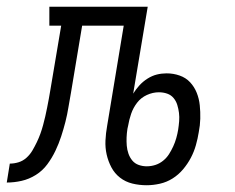

<svg xmlns="http://www.w3.org/2000/svg" viewBox="-76 -540 696 568"><path d="M358 8Q336 8 315.5 3Q295 -2 279 -14.5Q263 -27 253.5 -45Q244 -63 239.5 -83Q235 -103 236 -124.5Q237 -146 241 -168L290 -464H167L134 -266Q130 -245 126.5 -223Q123 -201 117.5 -179.5Q112 -158 105 -136.5Q98 -115 88 -94Q78 -73 64 -54Q50 -35 30 -22.5Q10 -10 -12 -5Q-34 0 -56 0L-47 -56Q-34 -56 -21 -60Q-8 -64 2.5 -73.5Q13 -83 20 -95Q27 -107 33 -119.5Q39 -132 43.5 -144.5Q48 -157 51.5 -170Q55 -183 58 -196Q61 -209 63.5 -222Q66 -235 68.5 -248Q71 -261 73 -274L105 -464H70V-520H361L318 -263Q326 -276 336.5 -287.5Q347 -299 360.5 -307.5Q374 -316 388 -319.5Q402 -323 417 -323Q437 -323 455.5 -316.5Q474 -310 486.5 -296.5Q499 -283 506 -265.5Q513 -248 515 -228.5Q517 -209 516.5 -189Q516 -169 512 -149Q509 -130 503.5 -110.5Q498 -91 488.5 -73Q479 -55 465.5 -39Q452 -23 434.5 -12Q417 -1 397 3.5Q377 8 358 8ZM358 -48Q371 -48 383.5 -52Q396 -56 406.5 -64.5Q417 -73 424 -84Q431 -95 436.5 -107Q442 -119 445.5 -131.5Q449 -144 451 -156Q453 -169 454 -181.5Q455 -194 453.5 -206Q452 -218 448.5 -229.5Q445 -241 437.5 -250Q430 -259 418.5 -263Q407 -267 394 -267Q376 -267 358.5 -259Q341 -251 329.5 -236Q318 -221 312 -203.5Q306 -186 303 -168L301 -159Q299 -146 298.5 -133.5Q298 -121 299 -109Q300 -97 304 -85.5Q308 -74 315.5 -65Q323 -56 334.5 -52Q346 -48 358 -48Z"/></svg>

Font: Iosevka HT Light Extended
Style: Italic
Weight: 300
Width: 7
Italic angle: -9°
Monospace: yes
Designer: Belleve Invis
Foundry: Belleve Invis
Version: Version 32.3.0; ttfautohint (v1.8.4)